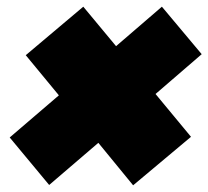

<svg xmlns="http://www.w3.org/2000/svg" viewBox="-20 -632 623 574"><path d="M127 -79 9 -221 156 -347 57 -467 229 -612 327 -494 464 -612 583 -470 445 -351 551 -223 378 -78 274 -205Z"/></svg>

Font: Poppins Black
Style: Italic
Weight: 900
Italic angle: -10°
Designer: Ninad Kale (Devanagari), Jonny Pinhorn (Latin)
Foundry: Indian Type Foundry
Version: Version 3.200;PS 1.000;hotconv 16.6.54;makeotf.lib2.5.65590